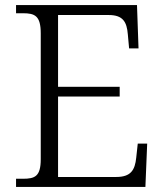

<svg xmlns="http://www.w3.org/2000/svg" viewBox="-20 -734 646 754"><path d="M43 0H551L558 -170H521L515 -115C510 -66 494 -39 436 -39H208V-355H450V-393H208V-675H407C463 -675 478 -648 482 -599L487 -544H524L518 -714H43V-682H70C117 -682 140 -672 140 -603V-109C140 -41 117 -32 70 -32H43Z"/></svg>

Font: Noto Serif Georgian Light
Style: Regular
Weight: 300
Designer: Monotype Design Team, Akaki Razmadze
Foundry: Google LLC
Version: Version 2.003